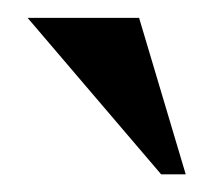

<svg xmlns="http://www.w3.org/2000/svg" viewBox="-20 -716 241 217"><path d="M137.2 -695.8 189.9 -519H162.1L11.2 -695.8Z"/></svg>

Font: Chandrasa
Style: Regular
Weight: 400
Designer: R.S. Wihananto
Foundry: R.S. Wihananto
Version: Version 2.0.1